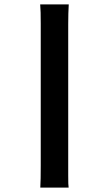

<svg xmlns="http://www.w3.org/2000/svg" viewBox="-20 -767 494 870"><path d="M164.6 -17.1C164.6 22.9 164.1 62 162.6 83H291C289.6 74.7 289.1 61.5 289.1 28.3V-657.7C289.1 -692.9 290 -721.2 291.5 -747.1H162.1C164.1 -721.7 164.6 -701.7 164.6 -659.7Z"/></svg>

Font: HammersmithOne
Style: Regular
Weight: 400
Designer: Nicole Fally
Foundry: Nicole Fally
Version: Version 1.003